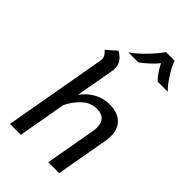

<svg xmlns="http://www.w3.org/2000/svg" viewBox="-273 -1007 1095 1095"><g transform="rotate(45 274.5 -459.5)"><path d="M497 -358Q497 -341 494 -321L437 0H349L404 -310Q406 -320 406 -337Q406 -373 387 -392.5Q368 -412 332 -412Q281 -412 242.5 -377Q204 -342 179 -290L128 0H40L149 -616Q151 -626 151 -631Q151 -645 144.5 -656Q138 -667 123 -681L183 -733Q213 -715 226.5 -695Q240 -675 240 -647Q240 -633 237 -616L197 -392Q264 -481 366 -481Q427 -481 462 -448.5Q497 -416 497 -358ZM380 -919H449Q465 -876 494 -832Q523 -788 547 -766H465Q448 -782 431.5 -807Q415 -832 404 -854Q389 -834 361.5 -808.5Q334 -783 310 -766H229Q262 -788 306 -832Q350 -876 380 -919Z"/></g></svg>

Font: KoHo Medium
Style: Italic
Weight: 500
Italic angle: -10°
Designer: Cadson Demak & Katatrad Team
Foundry: Cadson Demak Co.,Ltd.
Version: Version 1.000